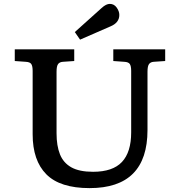

<svg xmlns="http://www.w3.org/2000/svg" viewBox="-20 -954 924 988"><path d="M441 14Q289 14 218.5 -57Q148 -128 148 -263V-589Q148 -614 141 -624.5Q134 -635 112 -636L56 -640V-700H362V-640L304 -636Q287 -635 279 -624.5Q271 -614 271 -585V-268Q271 -204 288.5 -160Q306 -116 347 -93Q388 -70 459 -70Q560 -70 607.5 -120.5Q655 -171 655 -273V-589Q655 -614 648 -624.5Q641 -635 619 -636L563 -640V-700H830V-640L771 -636Q755 -635 747 -624.5Q739 -614 739 -585V-285Q739 14 441 14ZM392 -750 365 -789 502 -912Q515 -924 525.5 -929Q536 -934 545 -934Q567 -934 580.5 -915Q594 -896 594 -877Q594 -837 548 -818Z"/></svg>

Font: Literata 7pt Medium
Style: Regular
Weight: 500
Designer: Latin by Veronika Burian and Jose Scaglione. Greek by Irene Vlachou. Cyrillic by Vera Evstafieva.
Foundry: TypeTogether
Version: Version 3.002